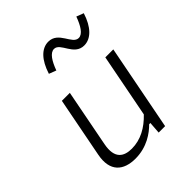

<svg xmlns="http://www.w3.org/2000/svg" viewBox="-218 -914 1056 1056"><g transform="rotate(-45 310.0 -386.0)"><path d="M158.5 -500 90.5 -149C68.5 -36 128.5 11.5 220 11.5C310.5 11.5 373 -35 407 -69.5H416.5L411.5 0H461.5L558.5 -500H496.5L424.5 -128.5C374 -75.5 314 -41.5 245 -41.5C185.5 -41.5 136.5 -67 156 -166.5L220.5 -500ZM335.5 -783C283 -783 239 -738 213 -655.5L255 -639.5C274 -691.5 298.5 -732.5 329.5 -732.5C379 -732.5 381.5 -628 461 -628C513.5 -628 558.5 -673 584.5 -755.5L542.5 -771.5C523.5 -719.5 499.5 -678.5 468.5 -678.5C419 -678.5 415 -783 335.5 -783Z"/></g></svg>

Font: Monaspace Neon ExtraLight
Style: Italic
Weight: 200
Italic angle: -11°
Designer: Riley Cran & the Lettermatic Team
Foundry: Lettermatic
Version: Version 1.200 (Monaspace Neon)